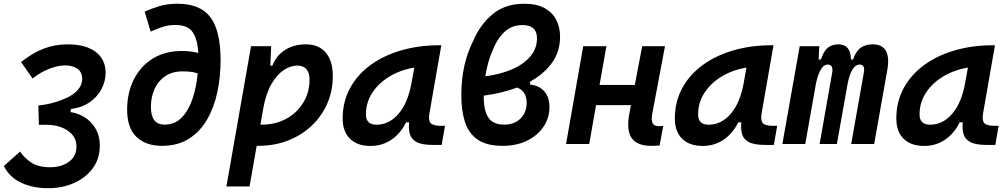

<svg xmlns="http://www.w3.org/2000/svg" viewBox="-34 -762 5327 1016"><path d="M222.2 233.9Q139.6 233.9 77.9 204.8Q16.1 175.8 -13.7 116.7L72.3 40Q92.3 71.3 129.9 97.2Q167.5 123 232.9 123Q289.6 123 330.1 94.5Q370.6 65.9 370.6 12.7Q370.6 -38.1 326.7 -69.1Q282.7 -100.1 217.8 -101.6Q212.4 -101.6 206.1 -101.6Q199.7 -101.6 191.9 -101.6Q187.5 -101.6 182.6 -101.6Q177.7 -101.6 171.9 -101.6L168.9 -203.6Q196.3 -207 215.1 -210.7Q233.9 -214.4 254.4 -220.2Q330.6 -242.7 365.7 -274.2Q400.9 -305.7 400.9 -344.7Q400.4 -381.3 375 -398.7Q349.6 -416 310.1 -416Q274.4 -416 228.8 -398.9Q183.1 -381.8 138.2 -346.7L77.6 -433.6Q137.2 -481.4 196.8 -504.4Q256.3 -527.3 323.7 -527.3Q419.9 -527.3 472.4 -487.3Q524.9 -447.3 524.9 -376.5Q524.9 -332.5 503.4 -291.3Q481.9 -250 440.7 -221.2Q399.4 -192.4 340.8 -185.1L339.4 -168.5H340.8Q383.3 -162.1 418.5 -138.4Q453.6 -114.7 474.4 -76.7Q495.1 -38.6 494.1 11.7Q493.2 81.1 455.1 130.9Q417 180.7 355.7 207.3Q294.4 233.9 222.2 233.9Z M822.3 9.8Q738.3 9.8 688.2 -37.4Q638.2 -84.5 638.7 -184.1Q639.6 -273.9 675 -343.3Q710.4 -412.6 775.1 -452.4Q839.8 -492.2 928.2 -492.2Q973.1 -492.2 1015.1 -481.9Q1011.2 -556.6 984.6 -593.3Q958 -629.9 893.6 -629.9Q859.4 -629.9 828.4 -620.1Q797.4 -610.4 763.2 -594.7L731.4 -700.7Q769.5 -717.3 809.8 -729.7Q850.1 -742.2 905.3 -742.2Q1025.4 -742.2 1079.3 -670.9Q1133.3 -599.6 1133.3 -443.4Q1133.3 -355.5 1116 -274.2Q1098.6 -192.9 1061.5 -128.9Q1024.4 -64.9 965.3 -27.6Q906.2 9.8 822.3 9.8ZM1012.2 -373.5Q991.2 -380.9 970.9 -382.6Q950.7 -384.3 932.1 -384.3Q877.9 -384.3 840.6 -359.1Q803.2 -334 783.9 -291.3Q764.6 -248.5 764.6 -196.3Q764.2 -102.5 837.4 -102.5Q891.1 -102.5 927.5 -139.9Q963.9 -177.2 984.6 -239Q1005.4 -300.8 1012.2 -373.5Z M1286.6 224.6H1164.1L1294.4 -517.6H1400.9L1396.5 -414.6H1407.2Q1428.7 -468.8 1474.9 -498Q1521 -527.3 1585 -527.3Q1652.8 -527.3 1689.9 -483.6Q1727.1 -439.9 1727.1 -359.4Q1727.1 -280.3 1697.3 -213.1Q1667.5 -146 1614.3 -95.9Q1561 -45.9 1489.3 -18.1Q1417.5 9.8 1333 9.8Q1328.6 9.8 1324.2 9.8ZM1344.2 -102.5Q1348.1 -102.5 1352.5 -102.5Q1424.3 -102.5 1481.2 -133.8Q1538.1 -165 1571 -219.2Q1604 -273.4 1604 -341.8Q1604 -377 1587.2 -396Q1570.3 -415 1539.6 -415Q1503.9 -415 1468 -391.6Q1432.1 -368.2 1403.1 -318.6Q1374 -269 1359.4 -190.4Z M1926.8 10.3Q1856.4 10.3 1817.9 -27.8Q1779.3 -65.9 1779.3 -135.3Q1779.3 -223.1 1817.9 -294.7Q1856.4 -366.2 1925.5 -417Q1994.6 -467.8 2087.9 -495.1Q2181.2 -522.5 2290 -522.5H2301.3L2238.3 -161.6Q2231.9 -125.5 2244.6 -110.8Q2257.3 -96.2 2298.8 -96.2H2320.8L2303.2 4.9H2257.3Q2198.2 4.9 2170.2 -10.5Q2142.1 -25.9 2134.8 -53Q2127.4 -80.1 2130.9 -114.7H2114.7Q2085 -54.7 2036.4 -22.2Q1987.8 10.3 1926.8 10.3ZM1958.5 -102.1Q2025.4 -102.1 2075.4 -160.4Q2125.5 -218.8 2144 -325.7L2158.2 -404.3Q2084.5 -392.1 2026.6 -356.9Q1968.8 -321.8 1935.5 -270.3Q1902.3 -218.8 1902.3 -156.2Q1902.3 -102.1 1958.5 -102.1Z M2771 -330.1V-314.5Q2820.3 -309.1 2846.9 -278.1Q2873.5 -247.1 2873.5 -195.3Q2873.5 -137.7 2842 -91.3Q2810.5 -44.9 2754.9 -17.6Q2699.2 9.8 2626.5 9.8Q2541.5 9.8 2493.7 -23.2Q2445.8 -56.2 2426.5 -116.2Q2407.2 -176.3 2407.2 -256.8Q2407.2 -344.2 2423.6 -415.5Q2439.9 -486.8 2469.2 -543.5Q2505.4 -630.9 2572.3 -686.5Q2639.2 -742.2 2739.3 -742.2Q2806.2 -742.2 2848.1 -718.8Q2890.1 -695.3 2909.9 -656Q2929.7 -616.7 2929.7 -568.4Q2929.7 -488.3 2886.5 -429Q2843.3 -369.6 2771 -330.1ZM2534.2 -358.4Q2612.3 -368.2 2674.1 -394.5Q2735.8 -420.9 2771.7 -462.6Q2807.6 -504.4 2807.6 -559.6Q2807.6 -629.4 2731 -629.4Q2672.9 -629.4 2633.5 -591.1Q2594.2 -552.7 2572.3 -493.7Q2559.1 -464.8 2549.6 -430.2Q2540 -395.5 2534.2 -358.4ZM2702.6 -298.8Q2662.1 -283.7 2617.7 -272.9Q2573.2 -262.2 2525.9 -255.9Q2525.9 -252.4 2525.9 -249.5Q2525.9 -174.8 2551 -138.7Q2576.2 -102.5 2634.3 -102.5Q2688 -102.5 2720.5 -134.8Q2752.9 -167 2752.9 -218.8Q2752.9 -278.3 2702.6 -298.8Z M2961.4 0 3052.2 -517.6H3174.8L3138.7 -312.5H3325.2L3364.3 -517.6H3484.9L3418 -162.6Q3411.1 -127 3419.2 -110.6Q3427.2 -94.2 3452.6 -94.2Q3463.4 -94.2 3475.6 -95.7L3456.5 7.8Q3440.4 9.8 3413.6 9.8Q3336.9 9.8 3308.3 -31.7Q3279.8 -73.2 3296.4 -161.6L3304.7 -205.6H3120.1L3084 0Z M3684.6 10.3Q3614.3 10.3 3575.7 -27.8Q3537.1 -65.9 3537.1 -135.3Q3537.1 -223.1 3575.7 -294.7Q3614.3 -366.2 3683.3 -417Q3752.4 -467.8 3845.7 -495.1Q3939 -522.5 4047.9 -522.5H4059.1L3996.1 -161.6Q3989.7 -125.5 4002.4 -110.8Q4015.1 -96.2 4056.6 -96.2H4078.6L4061 4.9H4015.1Q3956.1 4.9 3928 -10.5Q3899.9 -25.9 3892.6 -53Q3885.3 -80.1 3888.7 -114.7H3872.6Q3842.8 -54.7 3794.2 -22.2Q3745.6 10.3 3684.6 10.3ZM3716.3 -102.1Q3783.2 -102.1 3833.3 -160.4Q3883.3 -218.8 3901.9 -325.7L3916 -404.3Q3842.3 -392.1 3784.4 -356.9Q3726.6 -321.8 3693.4 -270.3Q3660.2 -218.8 3660.2 -156.2Q3660.2 -102.1 3716.3 -102.1Z M4301.3 -517.6 4297.9 -447.3H4310.1Q4323.7 -490.7 4346.2 -509Q4368.7 -527.3 4402.3 -527.3Q4467.8 -527.3 4468.8 -447.3H4480Q4495.1 -491.2 4520.5 -509.3Q4545.9 -527.3 4583.5 -527.3Q4685.5 -527.3 4661.1 -390.6L4591.8 0H4470.2L4537.1 -377.4Q4544.9 -420.4 4515.6 -420.4Q4472.7 -420.4 4452.1 -323.2L4394.5 0H4303.2L4369.6 -377.4Q4377 -420.4 4345.7 -420.4Q4305.2 -420.4 4283.7 -319.3L4227.1 0H4106L4197.8 -517.6Z M4856.4 10.3Q4786.1 10.3 4747.6 -27.8Q4709 -65.9 4709 -135.3Q4709 -223.1 4747.6 -294.7Q4786.1 -366.2 4855.2 -417Q4924.3 -467.8 5017.6 -495.1Q5110.8 -522.5 5219.7 -522.5H5231L5168 -161.6Q5161.6 -125.5 5174.3 -110.8Q5187 -96.2 5228.5 -96.2H5250.5L5232.9 4.9H5187Q5127.9 4.9 5099.9 -10.5Q5071.8 -25.9 5064.5 -53Q5057.1 -80.1 5060.5 -114.7H5044.4Q5014.6 -54.7 4966.1 -22.2Q4917.5 10.3 4856.4 10.3ZM4888.2 -102.1Q4955.1 -102.1 5005.1 -160.4Q5055.2 -218.8 5073.7 -325.7L5087.9 -404.3Q5014.2 -392.1 4956.3 -356.9Q4898.4 -321.8 4865.2 -270.3Q4832 -218.8 4832 -156.2Q4832 -102.1 4888.2 -102.1Z"/></svg>

Font: Cascadia Code NF SemiBold
Style: Italic
Weight: 600
Italic angle: -10°
Monospace: yes
Designer: Aaron Bell
Foundry: Saja Typeworks
Version: Version 2404.023; ttfautohint (v1.8.4)